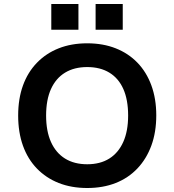

<svg xmlns="http://www.w3.org/2000/svg" viewBox="-20 -932 874 962"><path d="M417 10Q338 10 274.5 -15Q211 -40 165 -87.5Q119 -135 95 -202Q71 -269 71 -353Q71 -437 95 -503.5Q119 -570 165 -617.5Q211 -665 274.5 -690Q338 -715 417 -715Q496 -715 559.5 -690Q623 -665 668.5 -618Q714 -571 738.5 -504Q763 -437 763 -354Q763 -270 738.5 -203Q714 -136 668.5 -88Q623 -40 559.5 -15Q496 10 417 10ZM417 -109Q482 -109 527.5 -137.5Q573 -166 597.5 -220.5Q622 -275 622 -353Q622 -432 598 -486Q574 -540 528 -568Q482 -596 417 -596Q352 -596 306 -568Q260 -540 235.5 -486Q211 -432 211 -353Q211 -275 235.5 -220.5Q260 -166 306 -137.5Q352 -109 417 -109ZM459 -783V-912H595V-783ZM237 -783V-912H373V-783Z"/></svg>

Font: Nunito Sans 7pt
Style: Bold
Weight: 700
Designer: Vernon Adams
Foundry: Vernon Adams
Version: Version 3.101;gftools[0.9.27]